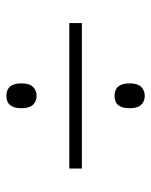

<svg xmlns="http://www.w3.org/2000/svg" viewBox="45 -658 480 611"><g transform="rotate(-90 285.5 -353.0)"><path d="M54.2 -333V-373H517.1V-333ZM246.1 -181.2Q246.1 -229 285.2 -229Q325.2 -229 325.2 -181.2Q325.2 -155.3 313.7 -144Q302.2 -132.8 285.2 -132.8Q268.6 -132.8 257.3 -144Q246.1 -155.3 246.1 -181.2ZM246.1 -524.9Q246.1 -573.2 285.2 -573.2Q325.2 -573.2 325.2 -524.9Q325.2 -499.5 313.7 -488.3Q302.2 -477.1 285.2 -477.1Q268.6 -477.1 257.3 -488.3Q246.1 -499.5 246.1 -524.9Z"/></g></svg>

Font: Open Sans Light
Style: Regular
Weight: 300
Foundry: Ascender Corporation
Version: Version 1.10